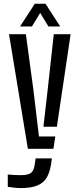

<svg xmlns="http://www.w3.org/2000/svg" viewBox="-20 -779 408 1005"><path d="M125.9 0 27.2 -600H115.4L154.4 -312.3L183.9 -64.7H269.6L259.4 0ZM89.2 205.4Q74.8 205.4 55.7 203.4Q36.7 201.4 20.7 199.2V134.3Q34.1 135.6 52.7 136.8Q71.4 137.9 87.6 137.9Q125.2 137.9 140.9 127Q156.5 116 161.2 85.9L166.6 50.2H251.8L246.5 85.1Q239.7 126.2 223.1 152.9Q206.4 179.6 174.2 192.5Q142 205.4 89.2 205.4ZM207.4 -115.7 229.9 -312.3 261.5 -600H349.7L277.7 -115.7ZM85.1 -640.6 162 -759.3H218.2L295.1 -640.6H233.5L190.3 -711.3L147.2 -640.6Z"/></svg>

Font: Big Shoulders Stencil Text SC Thin
Style: Regular
Weight: 100
Designer: Patric King
Foundry: XO Type Co
Version: Version 2.001